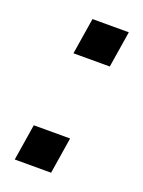

<svg xmlns="http://www.w3.org/2000/svg" viewBox="-102 -539 441 591"><g transform="rotate(20 118.5 -244.0)"><path d="M79 -369 98 -488H217L198 -369ZM21 0 40 -119H159L140 0Z"/></g></svg>

Font: Nunito Sans 12pt ExtraLight 12pt SemiBold
Style: Italic
Weight: 600
Italic angle: -9°
Version: Version 3.101;gftools[0.9.27]